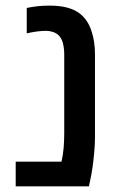

<svg xmlns="http://www.w3.org/2000/svg" viewBox="-20 -660 418 680"><path d="M35.6 0V-87.4H197.8Q203.1 -109.9 205.3 -135.3Q207.5 -160.6 207.5 -188.5V-466.8Q207.5 -488.3 202.9 -506.8Q198.2 -525.4 186.5 -536.1Q178.2 -543.5 166.5 -547.1Q154.8 -550.8 142.6 -550.8Q128.9 -550.8 111.8 -548.6Q94.7 -546.4 74.7 -542V-631.8Q95.7 -636.2 115.2 -638.2Q134.8 -640.1 155.8 -640.1Q188 -640.1 212.9 -634.3Q237.8 -628.4 254.4 -617.7Q272.5 -606.4 285.4 -588.1Q298.3 -569.8 304.7 -547.4Q310.1 -532.2 313.2 -511.7Q316.4 -491.2 316.4 -466.8V-175.8Q316.4 -148.9 313.7 -119.9Q311 -90.8 307.4 -65.4Q303.7 -40 299.8 -23.4L294.9 0Z"/></svg>

Font: Open Sans SemiCondensed SemiBold
Style: Regular
Weight: 600
Width: 4
Designer: Monotype Design Team
Foundry: Monotype Imaging Inc.
Version: Version 3.000